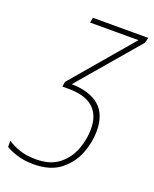

<svg xmlns="http://www.w3.org/2000/svg" viewBox="-153 -792 706 880"><g transform="rotate(20 199.5 -352.0)"><path d="M340 -231Q340 -314 293 -353.5Q246 -393 159 -395L409 -688L416 -714H146L141 -689H377L126 -394L122 -370H151Q312 -370 312 -231Q312 -183 294 -133Q276 -83 234 -49Q192 -15 121 -15Q73 -15 38.5 -27.5Q4 -40 -17 -55V-25Q2 -13 37 -1.5Q72 10 119 10Q200 10 248.5 -28Q297 -66 318.5 -121.5Q340 -177 340 -231Z"/></g></svg>

Font: Noto Sans Display SemiCondensed Thin
Style: Italic
Weight: 250
Width: 4
Designer: Monotype Design team
Foundry: Monotype Imaging Inc.
Version: 1.000